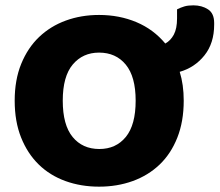

<svg xmlns="http://www.w3.org/2000/svg" viewBox="-20 -681 822 719"><path d="M668 -304Q668 -226 644 -165.5Q620 -105 577.5 -64.5Q535 -24 477 -3Q419 18 351 18Q283 18 225 -3Q167 -24 125 -65Q83 -106 59 -166Q35 -226 35 -304Q35 -382 59.5 -442Q84 -502 126.5 -542.5Q169 -583 226.5 -604Q284 -625 351 -625Q427 -625 491 -598Q555 -571 599 -518Q619 -529 631 -551.5Q643 -574 643 -612V-646Q657 -653 670.5 -657Q684 -661 704 -661Q736 -661 759 -646Q782 -631 782 -595V-589Q782 -519 745.5 -473.5Q709 -428 653 -412Q668 -364 668 -304ZM488 -304Q488 -394 451 -439Q414 -484 351 -484Q290 -484 252.5 -439.5Q215 -395 215 -304Q215 -213 252 -168Q289 -123 352 -123Q414 -123 451 -168Q488 -213 488 -304Z"/></svg>

Font: Baloo Bhai 2 ExtraBold
Style: Regular
Weight: 800
Designer: Supriya Tembe, Noopur Datye and Ek Type
Foundry: Ek Type
Version: Version 1.640;PS 1.000;hotconv 16.6.51;makeotf.lib2.5.65220;